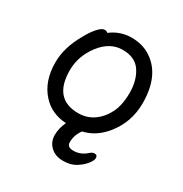

<svg xmlns="http://www.w3.org/2000/svg" viewBox="-159 -614 880 923"><g transform="rotate(30 281.0 -153.0)"><path d="M266.6 -48.8Q314 -48.8 350.8 -74.5Q387.7 -100.1 410.2 -144.5Q432.6 -189 432.6 -257.8Q432.6 -326.2 401.6 -373Q370.6 -419.9 300.8 -419.9Q231 -419.9 179.9 -353.5Q128.9 -287.1 128.9 -208Q128.9 -48.8 266.6 -48.8ZM221.7 97.2Q221.7 61 239.7 22Q157.7 17.1 107.9 -38.1Q49.8 -101.1 49.8 -207Q49.8 -289.1 100.6 -377Q120.6 -414.1 141.6 -437Q162.6 -460 176.8 -460Q189.9 -460 194.8 -453.1Q246.6 -492.2 308.6 -492.2Q370.6 -492.2 416 -461.9Q511.7 -398.9 511.7 -245.1Q511.7 -141.1 448.7 -62Q397.9 2 326.7 18.1Q301.8 51.8 301.8 91.8Q301.8 119.1 336.9 119.1Q376 119.1 406.7 91.8Q419.9 79.1 432.6 79.1Q448.7 79.1 448.7 96.2Q448.7 109.9 431.2 131.3Q413.6 152.8 386.2 169.4Q358.9 186 316.9 186Q274.9 186 248.3 161.1Q221.7 136.2 221.7 97.2Z"/></g></svg>

Font: LXGW WenKai GB Screen
Style: Regular
Weight: 400
Designer: LXGW / Fontworks Inc.
Foundry: LXGW / Fontworks Inc.
Version: Version 1.321;February 19, 2024;FontCreator 14.0.0.2901 64-b